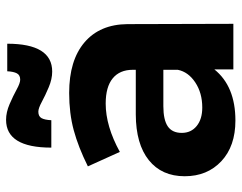

<svg xmlns="http://www.w3.org/2000/svg" viewBox="-102 -691 800 636"><g transform="rotate(-90 298.0 -373.0)"><path d="M246.1 -646Q230.5 -646 224.6 -635.3Q218.8 -624.5 217.8 -603H127Q127 -752.9 219.2 -752.9Q244.1 -752.9 271.2 -741.2Q298.3 -729.5 319.6 -717.8Q340.8 -706.1 352.1 -706.1Q367.2 -706.1 373 -717Q378.9 -728 379.9 -749H471.2Q471.2 -600.1 378.9 -600.1Q354 -600.1 326.9 -611.6Q299.8 -623 278.6 -634.5Q257.3 -646 246.1 -646ZM537.1 0H386.2V-63Q330.1 6.8 216.8 6.8Q131.8 6.8 82 -39.8Q32.2 -86.4 32.2 -161.1Q32.2 -237.3 85.4 -280Q138.7 -322.8 236.8 -323.2H384.8V-333Q384.8 -376.5 356.4 -399.7Q328.1 -422.9 272.9 -422.9Q198.2 -422.9 112.8 -376L64.9 -481.9Q128.9 -513.7 184.8 -528.8Q240.7 -543.9 308.1 -543.9Q416 -543.9 475.6 -493.2Q535.2 -442.4 536.1 -351.1ZM259.8 -103Q308.1 -103 343 -126.2Q377.9 -149.4 384.8 -184.1V-231.9H264.2Q219.2 -231.9 197.5 -217.3Q175.8 -202.6 175.8 -170.9Q175.8 -140.1 198.5 -121.6Q221.2 -103 259.8 -103Z"/></g></svg>

Font: Montserrat arm SemiBold
Style: Regular
Weight: 600
Designer: Julieta Ulanovsky
Foundry: Julieta Ulanovsky
Version: Version 6.000;PS 006.000;hotconv 1.0.88;makeotf.lib2.5.64775